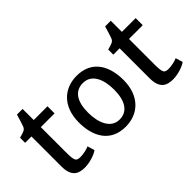

<svg xmlns="http://www.w3.org/2000/svg" viewBox="-64 -1114 1551 1551"><g transform="rotate(-45 711.0 -338.5)"><path d="M111.3 -133.3C111.3 -18.1 168 7.8 239.7 7.8C295.9 7.8 363.3 -15.1 393.6 -37.6L375 -99.1C356.4 -89.4 308.6 -78.1 279.8 -78.1C226.6 -78.1 218.3 -86.9 218.3 -193.8V-475.6H375.5V-556.6H218.3V-683.6H153.8C140.1 -639.2 130.4 -604 121.6 -581.5C109.9 -549.8 87.9 -547.9 39.1 -533.7V-475.6H111.3Z M706.1 7.8C849.6 7.8 957.5 -87.9 960.4 -266.6C962.4 -425.3 894.5 -564.5 715.8 -564.5C572.8 -564.5 464.4 -468.8 461.9 -290C460 -131.3 527.8 7.8 706.1 7.8ZM709 -68.4C614.3 -70.3 570.8 -169.4 570.8 -288.6C570.8 -417 619.6 -489.3 713.4 -487.3C809.1 -485.8 851.6 -390.6 851.6 -271.5C851.6 -142.6 803.2 -66.4 709 -68.4Z M1118.7 -133.3C1118.7 -18.1 1175.3 7.8 1247.1 7.8C1303.2 7.8 1370.6 -15.1 1400.9 -37.6L1382.3 -99.1C1363.8 -89.4 1315.9 -78.1 1287.1 -78.1C1233.9 -78.1 1225.6 -86.9 1225.6 -193.8V-475.6H1382.8V-556.6H1225.6V-683.6H1161.1C1147.5 -639.2 1137.7 -604 1128.9 -581.5C1117.2 -549.8 1095.2 -547.9 1046.4 -533.7V-475.6H1118.7Z"/></g></svg>

Font: Merriweather Sans
Style: Regular
Weight: 400
Designer: Eben Sorkin ( eben@eyebytes.com )
Foundry: Eben Sorkin
Version: Version 1.003